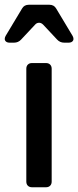

<svg xmlns="http://www.w3.org/2000/svg" viewBox="-38 -790 330 810"><path d="M156 0H97Q86 0 79.5 -6.5Q73 -13 73 -24V-500Q73 -511 79.5 -517.5Q86 -524 97 -524H156Q167 -524 173.5 -517.5Q180 -511 180 -500V-24Q180 -13 173.5 -6.5Q167 0 156 0ZM199 -754 268 -639Q272 -632 272 -626Q272 -619 266.5 -614.5Q261 -610 251 -610H233Q215 -610 203 -623L144 -686Q136 -694 127 -694Q117 -694 110 -686L51 -623Q39 -610 21 -610H3Q-7 -610 -12.5 -614.5Q-18 -619 -18 -626Q-18 -632 -14 -639L55 -754Q64 -770 84 -770H170Q190 -770 199 -754Z"/></svg>

Font: Shippori Gothic B2 Bold
Style: Regular
Weight: 700
Designer: FONTDASU
Foundry: FONTDASU / Google Inc. / but / Adobe
Version: Version 1.130